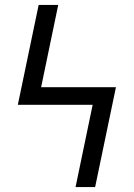

<svg xmlns="http://www.w3.org/2000/svg" viewBox="-20 -755 540 775"><path d="M285 0 354 -332H52L136 -735H215L146 -403H448L364 0Z"/></svg>

Font: Iosevka Custom
Style: Regular
Weight: 400
Monospace: yes
Designer: Belleve Invis
Foundry: Belleve Invis
Version: Version 32.5.0; ttfautohint (v1.8.4)